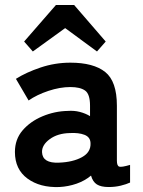

<svg xmlns="http://www.w3.org/2000/svg" viewBox="-20 -745 574 772"><path d="M219 7Q141 10 90.5 -27Q40 -64 40 -134Q40 -185 71 -221Q102 -257 151 -277.5Q200 -298 252 -299Q278 -301 301 -295Q324 -289 342 -278V-320Q342 -367 322 -381Q302 -395 263 -395Q221 -395 174.5 -379.5Q128 -364 95 -341L44 -428Q85 -454 143 -473.5Q201 -493 263 -493Q356 -493 403 -455.5Q450 -418 450 -320V-99Q450 -78 459.5 -75Q469 -72 503 -82V-11Q488 -4 465.5 1.5Q443 7 417 7Q386 7 369.5 -3.5Q353 -14 346 -39Q321 -18 288 -6.5Q255 5 219 7ZM217 -91Q273 -93 309.5 -113Q346 -133 344 -170Q343 -194 319.5 -203Q296 -212 261 -210Q212 -209 180 -185.5Q148 -162 149 -133Q151 -88 217 -91ZM205 -725H278L405 -578L370 -538L242 -632L112 -538L77 -578Z"/></svg>

Font: Zen Kaku Gothic Antique
Style: Bold
Weight: 700
Designer: Yoshimichi Ohira
Foundry: Positype
Version: Version 1.001